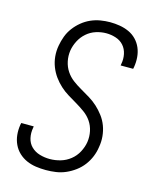

<svg xmlns="http://www.w3.org/2000/svg" viewBox="-113 -819 726 904"><g transform="rotate(15 250.0 -367.5)"><path d="M198 8Q173 8 149 4.5Q125 1 103.5 -8.5Q82 -18 65 -34Q48 -50 38 -71.5Q28 -93 25.5 -117Q23 -141 27 -166L29 -176H90L89 -169Q84 -143 89.5 -118.5Q95 -94 112 -77.5Q129 -61 153 -54Q177 -47 202 -47Q228 -47 254 -54.5Q280 -62 301.5 -79Q323 -96 336 -120.5Q349 -145 353 -170Q357 -197 351.5 -223Q346 -249 332 -269.5Q318 -290 297.5 -305Q277 -320 255 -333Q233 -346 211.5 -359Q190 -372 171.5 -389Q153 -406 138.5 -426Q124 -446 114.5 -470Q105 -494 102.5 -520.5Q100 -547 105 -574Q109 -597 117.5 -620Q126 -643 141 -663Q156 -683 175.5 -699Q195 -715 217.5 -725Q240 -735 264 -739Q288 -743 311 -743Q335 -743 358.5 -739Q382 -735 403 -725.5Q424 -716 440 -699.5Q456 -683 465 -662Q474 -641 476 -617Q478 -593 474 -569L472 -559H411L412 -566Q417 -591 412 -615Q407 -639 392 -656Q377 -673 354 -680.5Q331 -688 307 -688Q282 -688 257 -680Q232 -672 212 -654.5Q192 -637 180 -613.5Q168 -590 164 -566Q160 -539 165.5 -513Q171 -487 185 -466Q199 -445 219 -430Q239 -415 261 -402.5Q283 -390 305 -376.5Q327 -363 345 -346.5Q363 -330 378.5 -309.5Q394 -289 403 -265Q412 -241 414.5 -214.5Q417 -188 412 -161Q409 -138 399.5 -114.5Q390 -91 374.5 -70.5Q359 -50 338 -34.5Q317 -19 294 -9Q271 1 246.5 4.5Q222 8 198 8Z"/></g></svg>

Font: Iosevka Light
Style: Italic
Weight: 300
Italic angle: -9°
Monospace: yes
Designer: Belleve Invis
Foundry: Belleve Invis
Version: Version 32.5.0; ttfautohint (v1.8.4)